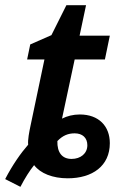

<svg xmlns="http://www.w3.org/2000/svg" viewBox="-58 -680 467 743"><path d="M-38 13 21 43C38 10 57 -20 74 -41C98 -9 146 10 204 10C300 10 367 -38 367 -126C367 -192 324 -237 251 -237C225 -237 202 -231 182 -221L231 -450H348L367 -542H250L275 -660H199L141 -544L59 -508L47 -450H114L60 -193C55 -169 49 -139 51 -120C23 -88 -9 -43 -38 13ZM219 -65C182 -65 163 -90 164 -134C185 -156 206 -164 231 -164C261 -164 280 -147 280 -118C280 -86 254 -65 219 -65Z"/></svg>

Font: Noto Sans SemiCondensed SemiBold
Style: Italic
Weight: 600
Width: 4
Italic angle: -12°
Designer: Monotype Design Team
Foundry: Monotype Imaging Inc.
Version: Version 2.013